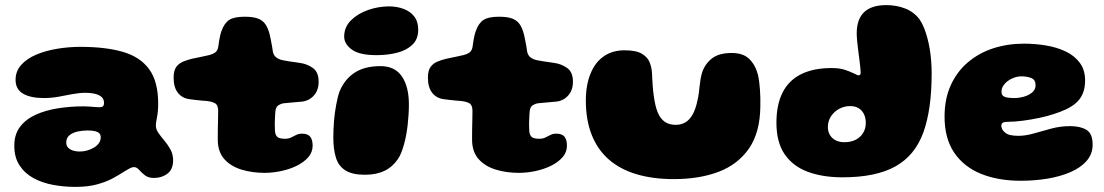

<svg xmlns="http://www.w3.org/2000/svg" viewBox="-20 -664 4324 752"><path d="M274.5 68Q231 68 188.5 60.2Q146 52.5 111.8 34Q77.5 15.5 56.8 -15.8Q36 -47 36 -93.5Q36 -137.5 58.5 -167.2Q81 -197 119.5 -214.5Q158 -232 206.8 -239.8Q255.5 -247.5 308 -247.5Q320 -247.5 331.8 -246.5Q343.5 -245.5 353.5 -244.8Q363.5 -244 369 -244Q379.5 -244 383.5 -248Q387.5 -252 387.5 -260.5Q387.5 -266.5 386 -271.2Q384.5 -276 381.5 -280.2Q378.5 -284.5 374 -287Q365 -294 349.5 -297.2Q334 -300.5 315.5 -300.5Q291 -300.5 264.2 -295.5Q237.5 -290.5 209.5 -285.2Q181.5 -280 152 -280Q99.5 -280 70.2 -297.2Q41 -314.5 41 -351Q41 -385 62.8 -409.5Q84.5 -434 121.5 -449.8Q158.5 -465.5 203.8 -473Q249 -480.5 295.5 -480.5Q393 -480.5 460.8 -461Q528.5 -441.5 564 -393.2Q599.5 -345 599.5 -258.5Q599.5 -241 598.2 -228Q597 -215 595 -205Q593 -195 591.8 -187.2Q590.5 -179.5 590.5 -172Q590.5 -157.5 600.5 -143.2Q610.5 -129 624 -113Q637.5 -97 647.8 -78.2Q658 -59.5 658 -36Q658 -0.5 635.8 16.2Q613.5 33 583 33Q561 33 547.5 22.5Q534 12 524.8 1.2Q515.5 -9.5 504.5 -9.5Q497 -9.5 486.8 -4Q476.5 1.5 463 10Q447 20.5 422 34.2Q397 48 360.8 58Q324.5 68 274.5 68ZM292 -70.5Q307 -70.5 321.2 -74.5Q335.5 -78.5 347.8 -85.8Q360 -93 367.2 -103.2Q374.5 -113.5 374.5 -126Q374.5 -137 368 -142.8Q361.5 -148.5 349.5 -150.8Q337.5 -153 322.5 -153Q303 -153 283.8 -148.8Q264.5 -144.5 252 -134.2Q239.5 -124 239.5 -106Q239.5 -93 247 -85.5Q254.5 -78 266.2 -74.2Q278 -70.5 292 -70.5Z M1016 13Q968 13 926.5 0.5Q885 -12 859.5 -39.8Q834 -67.5 833 -113.5Q833 -124.5 833 -136.5Q833 -148.5 833.2 -161Q833.5 -173.5 833.8 -185.5Q834 -197.5 834.2 -209.2Q834.5 -221 834.5 -231.5Q834 -253.5 821.5 -260Q809 -266.5 789.5 -268.5Q779 -269.5 768.2 -270.2Q757.5 -271 746.2 -272.5Q735 -274 722.5 -275.5Q694 -279 677 -300.2Q660 -321.5 660 -360Q660 -387 670 -401.2Q680 -415.5 696.8 -422.5Q713.5 -429.5 732.5 -434Q753 -438 770 -441.8Q787 -445.5 800.5 -448.5Q814 -452 823.2 -458.8Q832.5 -465.5 835 -481.5Q836.5 -493 838.2 -503.8Q840 -514.5 842.2 -524.5Q844.5 -534.5 847.5 -542.5Q858.5 -573.5 877.8 -586Q897 -598.5 938 -598.5Q970 -598.5 989 -591.8Q1008 -585 1018.8 -570Q1029.5 -555 1036 -530Q1038.5 -519 1040.2 -510.8Q1042 -502.5 1043.2 -495Q1044.5 -487.5 1046 -480Q1047.5 -472.5 1048.5 -463Q1051 -447.5 1062.2 -439Q1073.5 -430.5 1088.5 -428Q1101 -425.5 1111.8 -423.8Q1122.5 -422 1133 -420.8Q1143.5 -419.5 1155 -417.5Q1182 -414 1205 -398Q1228 -382 1228 -344Q1228 -310.5 1209.2 -289.8Q1190.5 -269 1162.5 -266Q1142.5 -264 1123.2 -262.5Q1104 -261 1091 -259.5Q1080.5 -258 1070.5 -251.8Q1060.5 -245.5 1058.5 -228Q1058 -220.5 1057.5 -212.5Q1057 -204.5 1056.8 -196.5Q1056.5 -188.5 1056.2 -180.5Q1056 -172.5 1056.5 -165.2Q1057 -158 1057 -150.5Q1058 -136 1065.8 -128.2Q1073.5 -120.5 1096.5 -120.5Q1110 -120.5 1120.2 -125.5Q1130.5 -130.5 1140.2 -135.5Q1150 -140.5 1163 -140.5Q1185.5 -140.5 1195 -128.5Q1204.5 -116.5 1204.5 -93.5Q1204.5 -67.5 1187 -47.8Q1169.5 -28 1141.8 -14.5Q1114 -1 1081 6Q1048 13 1016 13Z M1409.5 20.5Q1360 20.5 1333 3.5Q1306 -13.5 1295.8 -46.2Q1285.5 -79 1285.5 -125.5Q1285.5 -141 1286.2 -157.5Q1287 -174 1288.2 -190.5Q1289.5 -207 1291.8 -223Q1294 -239 1296.8 -253.8Q1299.5 -268.5 1302.8 -282Q1306 -295.5 1310 -306Q1330 -354 1369.2 -379.5Q1408.5 -405 1470 -405Q1527 -405 1554.2 -364.5Q1581.5 -324 1581.5 -255Q1581.5 -236 1580.2 -215.8Q1579 -195.5 1576.8 -175.5Q1574.5 -155.5 1571 -136Q1567.5 -116.5 1562.5 -99Q1557.5 -81.5 1551.8 -66.5Q1546 -51.5 1538 -40.5Q1518 -10.5 1486 5Q1454 20.5 1409.5 20.5ZM1455 -448Q1387.5 -448 1357.8 -470Q1328 -492 1328 -520.5Q1328 -558 1354.8 -584.5Q1381.5 -611 1422 -625Q1462.5 -639 1504 -639Q1534 -639 1560 -629.5Q1586 -620 1602 -600Q1618 -580 1618 -547.5Q1618 -510.5 1595.2 -488.8Q1572.5 -467 1535.5 -457.5Q1498.5 -448 1455 -448Z M2012 13Q1964 13 1922.5 0.5Q1881 -12 1855.5 -39.8Q1830 -67.5 1829 -113.5Q1829 -124.5 1829 -136.5Q1829 -148.5 1829.2 -161Q1829.5 -173.5 1829.8 -185.5Q1830 -197.5 1830.2 -209.2Q1830.5 -221 1830.5 -231.5Q1830 -253.5 1817.5 -260Q1805 -266.5 1785.5 -268.5Q1775 -269.5 1764.2 -270.2Q1753.5 -271 1742.2 -272.5Q1731 -274 1718.5 -275.5Q1690 -279 1673 -300.2Q1656 -321.5 1656 -360Q1656 -387 1666 -401.2Q1676 -415.5 1692.8 -422.5Q1709.5 -429.5 1728.5 -434Q1749 -438 1766 -441.8Q1783 -445.5 1796.5 -448.5Q1810 -452 1819.2 -458.8Q1828.5 -465.5 1831 -481.5Q1832.5 -493 1834.2 -503.8Q1836 -514.5 1838.2 -524.5Q1840.5 -534.5 1843.5 -542.5Q1854.5 -573.5 1873.8 -586Q1893 -598.5 1934 -598.5Q1966 -598.5 1985 -591.8Q2004 -585 2014.8 -570Q2025.5 -555 2032 -530Q2034.5 -519 2036.2 -510.8Q2038 -502.5 2039.2 -495Q2040.5 -487.5 2042 -480Q2043.5 -472.5 2044.5 -463Q2047 -447.5 2058.2 -439Q2069.5 -430.5 2084.5 -428Q2097 -425.5 2107.8 -423.8Q2118.5 -422 2129 -420.8Q2139.5 -419.5 2151 -417.5Q2178 -414 2201 -398Q2224 -382 2224 -344Q2224 -310.5 2205.2 -289.8Q2186.5 -269 2158.5 -266Q2138.5 -264 2119.2 -262.5Q2100 -261 2087 -259.5Q2076.5 -258 2066.5 -251.8Q2056.5 -245.5 2054.5 -228Q2054 -220.5 2053.5 -212.5Q2053 -204.5 2052.8 -196.5Q2052.5 -188.5 2052.2 -180.5Q2052 -172.5 2052.5 -165.2Q2053 -158 2053 -150.5Q2054 -136 2061.8 -128.2Q2069.5 -120.5 2092.5 -120.5Q2106 -120.5 2116.2 -125.5Q2126.5 -130.5 2136.2 -135.5Q2146 -140.5 2159 -140.5Q2181.5 -140.5 2191 -128.5Q2200.5 -116.5 2200.5 -93.5Q2200.5 -67.5 2183 -47.8Q2165.5 -28 2137.8 -14.5Q2110 -1 2077 6Q2044 13 2012 13Z M2619.5 37.5Q2537.5 37.5 2473.5 18.5Q2409.5 -0.5 2365.2 -38.8Q2321 -77 2297.8 -135.2Q2274.5 -193.5 2274.5 -271.5Q2274.5 -293 2277 -313Q2279.5 -333 2284.5 -351.2Q2289.5 -369.5 2297 -385Q2315 -424 2347.8 -445.5Q2380.5 -467 2426.5 -467Q2472 -467 2494.5 -453.2Q2517 -439.5 2524.8 -419Q2532.5 -398.5 2533.5 -379Q2534 -367 2534.8 -355Q2535.5 -343 2536.2 -331.5Q2537 -320 2538 -309.5Q2539 -299 2540.5 -289.5Q2545.5 -250.5 2555.5 -225.2Q2565.5 -200 2583 -187.5Q2600.5 -175 2626.5 -175Q2647.5 -175 2664 -184.5Q2680.5 -194 2692.8 -215.5Q2705 -237 2712 -272Q2715.5 -286.5 2717.2 -300.2Q2719 -314 2720.2 -327.2Q2721.5 -340.5 2723.8 -353.8Q2726 -367 2730 -380.5Q2741.5 -414 2768.5 -435.2Q2795.5 -456.5 2846 -456.5Q2890.5 -456.5 2914.2 -433.5Q2938 -410.5 2948.5 -372Q2951.5 -358.5 2953.5 -343.5Q2955.5 -328.5 2956.5 -312.8Q2957.5 -297 2958 -280.5Q2958.5 -264 2958 -247.5Q2957 -145.5 2913.8 -82.8Q2870.5 -20 2794.8 8.8Q2719 37.5 2619.5 37.5Z M3279.5 30.5Q3202.5 30.5 3144.2 9Q3086 -12.5 3053.5 -59.5Q3021 -106.5 3021 -183Q3021 -254 3045.2 -301.8Q3069.5 -349.5 3117.8 -373.5Q3166 -397.5 3237 -397.5Q3268.5 -397.5 3289.2 -390.5Q3310 -383.5 3323 -377Q3329.5 -374 3334.8 -371.5Q3340 -369 3343 -369Q3351 -369 3351 -380Q3351 -386 3349.5 -400Q3348 -414 3345.8 -432Q3343.5 -450 3341 -469Q3338.5 -488 3337 -505Q3335.5 -522 3335.5 -533.5Q3335.5 -644 3451.5 -644Q3491.5 -644 3525.8 -630.5Q3560 -617 3582 -587.5Q3591.5 -573.5 3599 -555Q3606.5 -536.5 3612.2 -515Q3618 -493.5 3621.8 -470.2Q3625.5 -447 3627.2 -423.2Q3629 -399.5 3629 -376Q3629 -235.5 3596.5 -145.5Q3564 -55.5 3487.5 -12.5Q3411 30.5 3279.5 30.5ZM3287 -107Q3313 -107 3331.8 -116.8Q3350.5 -126.5 3360.8 -143.8Q3371 -161 3371 -182Q3371 -203.5 3363.2 -218.2Q3355.5 -233 3342 -240.8Q3328.5 -248.5 3309.5 -248.5Q3286.5 -248.5 3266.8 -237.8Q3247 -227 3234.8 -208.5Q3222.5 -190 3222.5 -166.5Q3222.5 -148 3230.8 -134.8Q3239 -121.5 3253.5 -114.2Q3268 -107 3287 -107Z M3977.5 44Q3889.5 44 3822.2 16.8Q3755 -10.5 3717.2 -66.2Q3679.5 -122 3679.5 -207Q3679.5 -277 3703.8 -330.2Q3728 -383.5 3771 -420Q3814 -456.5 3870.2 -474.8Q3926.5 -493 3990.5 -493Q4034 -493 4076.5 -486Q4119 -479 4153.8 -462.5Q4188.5 -446 4209.2 -418Q4230 -390 4230 -349Q4230 -318.5 4220.5 -296.8Q4211 -275 4193.8 -260.2Q4176.5 -245.5 4154.2 -235.2Q4132 -225 4106 -217Q4084.5 -209.5 4051.8 -202.5Q4019 -195.5 3986 -191.2Q3953 -187 3930 -187Q3914.5 -187 3908.2 -183.8Q3902 -180.5 3902 -171.5Q3902 -165 3905 -158.5Q3908 -152 3914.5 -146.5Q3923.5 -138 3937 -135Q3950.5 -132 3968.5 -132Q3997 -132 4029.8 -141.5Q4062.5 -151 4098 -160.5Q4133.5 -170 4171.5 -170Q4211 -170 4235.2 -155.5Q4259.5 -141 4259.5 -97.5Q4259.5 -61 4236 -34Q4212.5 -7 4172.5 10.2Q4132.5 27.5 4082 35.8Q4031.5 44 3977.5 44ZM3953 -280Q3970.5 -280 3989.8 -285.2Q4009 -290.5 4022.5 -301.8Q4036 -313 4036 -330Q4036 -351.5 4019.5 -358.2Q4003 -365 3981 -365Q3967 -365 3953 -360.2Q3939 -355.5 3927.8 -347.2Q3916.5 -339 3909.5 -328.2Q3902.5 -317.5 3902.5 -305Q3902.5 -294 3908.5 -288.8Q3914.5 -283.5 3926 -281.8Q3937.5 -280 3953 -280Z"/></svg>

Font: Gluten ExtraBold
Style: Regular
Weight: 800
Designer: Tyler Finck
Foundry: Etcetera Type Company
Version: Version 1.300